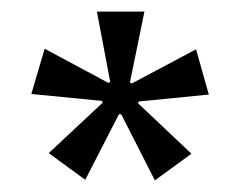

<svg xmlns="http://www.w3.org/2000/svg" viewBox="-20 -794 414 331"><path d="M127 -484 64 -530 157 -617 156 -620 34 -632 57 -710 167 -651 170 -653 147 -774H229L204 -652L207 -650L318 -709L340 -631L219 -619L218 -616L310 -529L247 -483L189 -597H185Z"/></svg>

Font: Amiko SemiBold
Style: Regular
Weight: 600
Designer: Pablo Impallari, Rodrigo Fuenzalida, Andres Torresi
Foundry: Impallari Type
Version: Version 1.001; ttfautohint (v1.3)